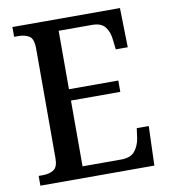

<svg xmlns="http://www.w3.org/2000/svg" viewBox="-81 -783 748 851"><g transform="rotate(-10 293.5 -357.0)"><path d="M32 0V-44H52Q81 -44 100 -56.5Q119 -69 119 -108V-601Q119 -646 99.5 -658Q80 -670 51 -670H32V-714H516L520 -537H466L461 -581Q458 -615 440.5 -638.5Q423 -662 382 -662H231V-399H453V-348H231V-52H406Q448 -52 467 -76Q486 -100 491 -133L497 -177H551L545 0Z"/></g></svg>

Font: Noto Serif Khmer SemiCondensed Medium
Style: Regular
Weight: 500
Width: 4
Designer: Danh Hong and the Monotype Design Team
Foundry: Monotype Imaging Inc.
Version: Version 2.004; ttfautohint (v1.8.4.7-5d5b)